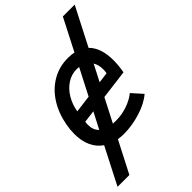

<svg xmlns="http://www.w3.org/2000/svg" viewBox="-281 -857 1164 1164"><g transform="rotate(-45 300.5 -275.5)"><path d="M209.5 4 105 207H3.5L124.5 -29Q85.5 -55.5 65 -100Q44.5 -144.5 44.5 -204.5Q44.5 -241.5 51.5 -278.5Q66.5 -361 106.5 -424.2Q146.5 -487.5 207.2 -523Q268 -558.5 343 -558.5Q371.5 -558.5 394.5 -553.5L499.5 -758H601L475 -513Q529 -460.5 529 -353.5Q529 -310.5 520 -258.5L332 -234.5L254.5 -84L280 -83Q332 -83 380 -100Q428 -117 458 -142.5L518 -75.5Q472 -36.5 399.5 -14.2Q327 8 258.5 8Q234.5 8 209.5 4ZM446 -358Q446 -396.5 429.5 -424L375 -318L443.5 -327Q446 -341 446 -358ZM142 -185Q142 -141 169 -115.5L223.5 -220.5L144 -210.5Q142 -198.5 142 -185ZM266 -303.5 352.5 -471.5Q343 -473 333 -473Q288 -473 250.5 -448.5Q213 -424 188 -382.2Q163 -340.5 154.5 -289Z"/></g></svg>

Font: JuliaMono Medium
Style: Italic
Weight: 500
Italic angle: -9°
Monospace: yes
Designer: cormullion
Foundry: corm
Version: Version 0.054; ttfautohint (v1.8.4)